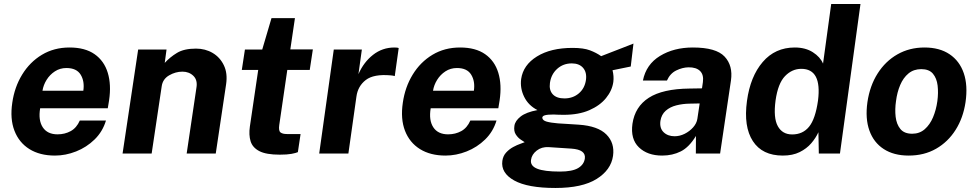

<svg xmlns="http://www.w3.org/2000/svg" viewBox="-20 -763 4856 954"><path d="M253 10Q178 10 126.2 -22.2Q74.5 -54.5 51.8 -113.5Q29 -172.5 41 -252.5Q52 -330 90 -392.2Q128 -454.5 188.2 -490.8Q248.5 -527 325.5 -527Q402.5 -527 450 -493.8Q497.5 -460.5 515.5 -401.2Q533.5 -342 522 -264.5L515.5 -225H179.5Q169.5 -165.5 192.5 -130.5Q215.5 -95.5 266 -95.5Q302 -95.5 331.2 -111.5Q360.5 -127.5 376.5 -164H506.5Q490 -109 450 -70Q410 -31 358 -10.5Q306 10 253 10ZM191 -312H394Q401 -359 380.8 -392Q360.5 -425 310 -425Q278 -425 252.8 -408.5Q227.5 -392 211.5 -366.2Q195.5 -340.5 191 -312Z M589 0 666.5 -517H807.5L798.5 -450.5Q824.5 -479 859.5 -500.2Q894.5 -521.5 954 -521.5Q1000 -521.5 1036.8 -499.8Q1073.5 -478 1092.5 -438.2Q1111.5 -398.5 1103.5 -344.5L1052 0H907.5L956 -327Q962.5 -365 941 -386Q919.5 -407 886.5 -407Q852 -407 820.2 -388.5Q788.5 -370 783.5 -334.5L733.5 0Z M1370 5.5Q1302.5 5.5 1268.8 -12Q1235 -29.5 1225.2 -61Q1215.5 -92.5 1221.5 -134L1263 -415.5H1181.5L1197 -517H1283L1329 -673H1445.5L1422.5 -517.5H1534.5L1519 -415.5H1407.5L1367.5 -141.5Q1363.5 -113 1373.8 -105Q1384 -97 1406 -97H1473.5L1460 -7Q1449.5 -2.5 1428.2 1.5Q1407 5.5 1370 5.5Z M1566 0 1638.5 -517H1778L1761 -394.5Q1787 -454 1833.5 -490.5Q1880 -527 1940 -527Q1956 -527 1961 -524L1941.5 -385Q1937.5 -386.5 1931.8 -387.2Q1926 -388 1921.5 -388.5Q1837 -396 1797.5 -365.5Q1758 -335 1751 -283L1711 0Z M2193.5 10Q2118.5 10 2066.8 -22.2Q2015 -54.5 1992.2 -113.5Q1969.5 -172.5 1981.5 -252.5Q1992.5 -330 2030.5 -392.2Q2068.5 -454.5 2128.8 -490.8Q2189 -527 2266 -527Q2343 -527 2390.5 -493.8Q2438 -460.5 2456 -401.2Q2474 -342 2462.5 -264.5L2456 -225H2120Q2110 -165.5 2133 -130.5Q2156 -95.5 2206.5 -95.5Q2242.5 -95.5 2271.8 -111.5Q2301 -127.5 2317 -164H2447Q2430.5 -109 2390.5 -70Q2350.5 -31 2298.5 -10.5Q2246.5 10 2193.5 10ZM2131.5 -312H2334.5Q2341.5 -359 2321.2 -392Q2301 -425 2250.5 -425Q2218.5 -425 2193.2 -408.5Q2168 -392 2152 -366.2Q2136 -340.5 2131.5 -312Z M2740 171Q2602 171 2535 133.8Q2468 96.5 2476 36.5Q2479.5 11.5 2495 -5.2Q2510.5 -22 2530 -32.5Q2549.5 -43 2565.8 -48.5Q2582 -54 2587 -56.5Q2581 -60.5 2567.2 -69.5Q2553.5 -78.5 2542.8 -95Q2532 -111.5 2536 -138Q2539.5 -162.5 2566.8 -184Q2594 -205.5 2650.5 -216Q2605.5 -239 2584.5 -281.8Q2563.5 -324.5 2569.5 -370.5Q2579.5 -440 2648 -482.5Q2716.5 -525 2825 -525Q2879.5 -525 2911.2 -513Q2943 -501 2967 -484Q2984.5 -491 3013.8 -502.2Q3043 -513.5 3074 -525.5Q3105 -537.5 3127.5 -546.5L3114 -432.5L3023.5 -414Q3031 -384 3027.5 -356Q3021.5 -313 2991.2 -275.8Q2961 -238.5 2908.2 -215.5Q2855.5 -192.5 2781 -192.5Q2769.5 -192.5 2753.8 -193Q2738 -193.5 2731 -194Q2700.5 -194 2687.5 -190.2Q2674.5 -186.5 2674.5 -177.5Q2676 -164.5 2696 -158.8Q2716 -153 2752.5 -150Q2770.5 -148.5 2798 -147.2Q2825.5 -146 2856 -143.5Q2951 -137 2993 -94.8Q3035 -52.5 3026 11.5Q3016 81.5 2944.5 126.2Q2873 171 2740 171ZM2784.5 -274Q2826.5 -274 2856 -299Q2885.5 -324 2891.5 -366Q2896.5 -403.5 2877.2 -425.8Q2858 -448 2821 -448Q2778.5 -448 2748.5 -421Q2718.5 -394 2712.5 -351Q2707.5 -315 2726.5 -294.5Q2745.5 -274 2784.5 -274ZM2762.5 89.5Q2823.5 89.5 2852.8 72Q2882 54.5 2886 24Q2891.5 -19.5 2819.5 -24.5L2706 -32Q2671.5 -34 2646.8 -14.8Q2622 4.5 2618.5 31.5Q2614 61 2649 75.2Q2684 89.5 2762.5 89.5Z M3270 10Q3197 10 3154.5 -31Q3112 -72 3122.5 -148Q3135 -233 3203.8 -277.2Q3272.5 -321.5 3406 -323L3468 -324L3472.5 -355Q3477.5 -391.5 3458.5 -410.2Q3439.5 -429 3401 -428.5Q3371 -428 3340.2 -413Q3309.5 -398 3294 -363H3174.5Q3190.5 -443 3259.2 -485Q3328 -527 3422.5 -527Q3538 -527 3580.2 -482Q3622.5 -437 3612 -363.5L3558 0H3437.5L3438 -87.5Q3404 -31.5 3362.8 -10.8Q3321.5 10 3270 10ZM3332 -86Q3357.5 -86 3382 -98.2Q3406.5 -110.5 3424 -130.2Q3441.5 -150 3445 -172.5L3456.5 -249L3406.5 -248Q3372 -247.5 3340.5 -239.5Q3309 -231.5 3287.8 -212.8Q3266.5 -194 3261.5 -162.5Q3256.5 -126.5 3277.2 -106.2Q3298 -86 3332 -86Z M3869.5 10Q3767.5 10 3720.8 -61.8Q3674 -133.5 3691.5 -261.5Q3708 -383 3769.8 -455Q3831.5 -527 3929 -527Q3982 -527 4018.8 -503.5Q4055.5 -480 4069.5 -447L4110 -743H4255.5L4153.5 0H4048.5L4046.5 -106Q4033.5 -77.5 4010.8 -51Q3988 -24.5 3953.2 -7.2Q3918.5 10 3869.5 10ZM3916 -95Q3969 -95 4000.2 -133.5Q4031.5 -172 4044.5 -263.5Q4064.5 -421 3961.5 -421Q3915.5 -421 3880.5 -384.8Q3845.5 -348.5 3833.5 -263.5Q3822 -177 3844.8 -136Q3867.5 -95 3916 -95Z M4495 10Q4421 10 4371 -22.5Q4321 -55 4299.8 -114.5Q4278.5 -174 4290 -255.5Q4302 -337 4340.8 -398Q4379.5 -459 4439.2 -493Q4499 -527 4573.5 -527Q4648.5 -527 4698.2 -493.5Q4748 -460 4768.8 -399.2Q4789.5 -338.5 4777.5 -255.5Q4766 -177.5 4728.2 -117.8Q4690.5 -58 4631.2 -24Q4572 10 4495 10ZM4512.5 -98.5Q4549 -98.5 4574.8 -121Q4600.5 -143.5 4616 -180.2Q4631.5 -217 4637.5 -260.5Q4643 -301.5 4638.8 -337.8Q4634.5 -374 4615.5 -396.8Q4596.5 -419.5 4557.5 -419.5Q4520 -419.5 4494 -398Q4468 -376.5 4452.8 -340.5Q4437.5 -304.5 4432 -260.5Q4426 -220 4430.2 -182.8Q4434.5 -145.5 4453.8 -122Q4473 -98.5 4512.5 -98.5Z"/></svg>

Font: Public Sans
Style: Bold Italic
Weight: 700
Italic angle: -8°
Designer: The Public Sans project authors (U.S. Web Design System). Libre Franklin designed by Pablo Impallari and Rodrigo Fuenzal
Version: Version 1.008; ttfautohint (v1.8.1) -l 8 -r 50 -G 200 -x 14 